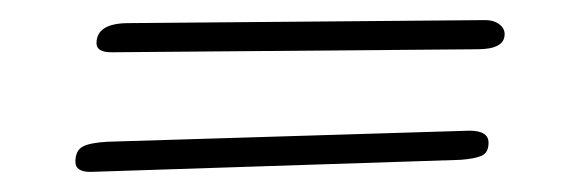

<svg xmlns="http://www.w3.org/2000/svg" viewBox="-20 -405 560 191"><path d="M76 -362Q76 -382 108 -382L463 -385Q471 -385 476.5 -381Q482 -377 482 -371Q482 -356 455 -356L91 -353Q76 -353 76 -362ZM55 -244Q55 -255 62 -259Q69 -263 87 -264L447 -275Q466 -275 466 -263Q466 -253 459 -250Q452 -247 438 -246L70 -234Q55 -234 55 -244Z"/></svg>

Font: Mali ExtraLight
Style: Italic
Weight: 275
Italic angle: -10°
Version: Version 1.000; ttfautohint (v1.6)